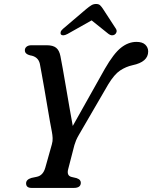

<svg xmlns="http://www.w3.org/2000/svg" viewBox="-20 -922 747 942"><path d="M376.5 -25.5Q376.5 0 342 0H135Q108 0 108 -22.5Q108 -41 134 -49L160 -54.5Q191 -60.5 202 -98.5L234.5 -214Q239 -229.5 238.2 -244.8Q237.5 -260 234.5 -275.5Q231 -292.5 225 -326.2Q219 -360 212 -402Q205 -444 197.8 -485.5Q190.5 -527 184.5 -560.2Q178.5 -593.5 175.5 -609Q167.5 -644.5 127.5 -650.5Q102.5 -656.5 102 -674.5Q101.5 -685.5 110.2 -692.8Q119 -700 134 -700H209.5Q240 -700 255.5 -687.5Q271 -675 276.5 -646.5Q280.5 -627 287.8 -586Q295 -545 303.8 -494Q312.5 -443 321.2 -392.5Q330 -342 337 -304L494.5 -584.5Q538 -660 574 -688.2Q610 -716.5 649.5 -716.5Q678.5 -716.5 692.8 -702.8Q707 -689 707 -669.5Q707 -618 630 -602Q598 -595 569.5 -576.2Q541 -557.5 511 -508L368 -262Q358 -245 353.2 -233.2Q348.5 -221.5 345 -210L315 -94Q305.5 -60.5 330.5 -54L356 -48Q368 -43.5 372.2 -38Q376.5 -32.5 376.5 -25.5ZM311.5 -755.5Q289 -743.5 279.5 -752.5Q276 -756.5 277.5 -764.2Q279 -772 289 -780.5L403.5 -878Q417.5 -889.5 428 -896Q438.5 -902.5 451.5 -902.5Q464.5 -902.5 471.2 -896Q478 -889.5 485.5 -878L549 -780.5Q554 -772 551.5 -764.2Q549 -756.5 543 -752.5Q528.5 -743.5 512.5 -755.5L429.5 -822Z"/></svg>

Font: Fraunces 9pt Soft
Style: Italic
Weight: 400
Italic angle: -16°
Version: Version 1.000;[0bf87f6ff]